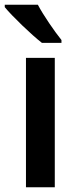

<svg xmlns="http://www.w3.org/2000/svg" viewBox="-36 -786 323 806"><path d="M123 -766H-16V-756C14 -719 96 -640 140 -606H222V-618C193 -654 146 -722 123 -766ZM194 0V-543H73V0Z"/></svg>

Font: Noto Sans Arabic SemCond SemBd
Style: Regular
Weight: 600
Width: 4
Designer: Monotype Design Team, Nadine Chahine, Nizar Qandah and Khaled Hosny
Foundry: Monotype Imaging Inc.
Version: Version 2.012